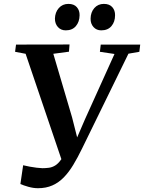

<svg xmlns="http://www.w3.org/2000/svg" viewBox="-20 -978 759 1012"><path d="M180 14Q155.5 14 129.2 6.5Q103 -1 87.5 -8L102 -107Q119 -103 137.2 -99.5Q155.5 -96 173 -94Q190.5 -92 203.5 -91.5Q221 -91.5 238 -93.8Q255 -96 271 -105.8Q287 -115.5 302.2 -137.2Q317.5 -159 332.5 -198L313 -111L115 -694.5L59.5 -705L64.5 -743L346.5 -743.5L343.5 -705.5L261 -694.5L360 -359L399 -205L363 -199L428 -349.5L583.5 -693.5L506.5 -705L511 -743H719L714.5 -705L657 -695L412.5 -195Q389.5 -147.5 366.2 -109Q343 -70.5 316.2 -43Q289.5 -15.5 256.2 -0.8Q223 14 180 14ZM326.5 -818Q301 -818 285.2 -835.5Q269.5 -853 269.5 -880Q270.5 -913.5 290 -935.5Q309.5 -957.5 340.5 -957.5Q370 -957.5 385 -940.2Q400 -923 399.5 -897.5Q399 -863 380 -840.5Q361 -818 326.5 -818ZM513.5 -818Q488.5 -818 472.8 -835.5Q457 -853 457.5 -880Q458 -913.5 477.2 -935.5Q496.5 -957.5 527.5 -957.5Q557 -957.5 572 -940.2Q587 -923 586.5 -897.5Q586.5 -863 567.5 -840.5Q548.5 -818 513.5 -818Z"/></svg>

Font: Merriweather 60pt SemiBold
Style: Italic
Weight: 600
Italic angle: -7.8°
Version: Version 2.101